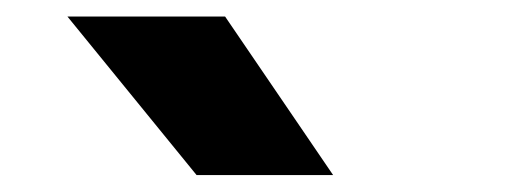

<svg xmlns="http://www.w3.org/2000/svg" viewBox="-20 -828 640 232"><path d="M217.5 -616.5 61.5 -808H252L382.5 -616.5Z"/></svg>

Font: Encode Sans Expanded
Style: Bold
Weight: 700
Width: 7
Designer: Multiple Designers
Foundry: Impallari Type
Version: Version 2.000